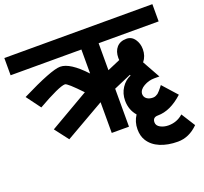

<svg xmlns="http://www.w3.org/2000/svg" viewBox="-151 -797 1241 1170"><g transform="rotate(-20 470.0 -212.5)"><path d="M729 -488.8Q762.2 -488.8 782 -460.7Q801.8 -432.6 801.8 -395Q801.8 -350.6 775.9 -318.8L839.8 -204.1H806.2Q771 -204.1 738.5 -185.8Q706.1 -167.5 704.1 -140.1Q704.1 -119.6 719.5 -107.9Q734.9 -96.2 759.8 -96.2Q765.1 -96.2 770 -97.4Q774.9 -98.6 777.6 -99.9Q780.3 -101.1 785.4 -104.2Q790.5 -107.4 792 -107.9L806.2 -122.1Q811 -127 819.1 -137.7Q827.1 -148.4 830.1 -151.9L913.1 -59.1Q831.1 16.1 750 16.1Q715.8 16.1 715.8 48.8Q715.8 70.3 738.8 82.8Q761.7 95.2 791 95.2Q845.7 95.2 886.2 59.1L942.9 148.9Q883.8 208 811 208Q746.1 208 697 187.5Q647.9 167 623 127Q604 96.7 604 53.2Q604 4.9 629.9 -34.2Q592.8 -77.1 592.8 -136.2Q592.8 -182.6 616.5 -218.5Q640.1 -254.4 676.8 -270L673.8 -274.9L561 -226.1V20H449.2V-179.2L192.9 -32.2L125 -121.1L379.9 -269Q297.4 -356 282.2 -356Q245.1 -356 99.1 -272.9L30.8 -365.2Q234.4 -466.8 291 -466.8Q355 -466.8 449.2 -365.2V-521H-9.8V-632.8H950.2V-521H561V-346.2L644 -381.8Q643.1 -389.6 643.1 -395Q643.1 -438 665.5 -463.4Q688 -488.8 729 -488.8Z"/></g></svg>

Font: Miedinger*
Style: Bold
Weight: 700
Version: Version 001.000